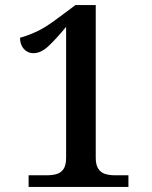

<svg xmlns="http://www.w3.org/2000/svg" viewBox="-20 -738 601 758"><path d="M93 0V-46H165Q187 -46 204 -51Q221 -56 231 -71Q241 -86 241 -115V-632Q203 -586 172.5 -557Q142 -528 112 -528Q89 -528 74 -545Q59 -562 59 -589Q89 -597 124 -613Q159 -629 208 -666L278 -718H358V-115Q358 -88 367.5 -72.5Q377 -57 394.5 -51.5Q412 -46 433 -46H487V0Z"/></svg>

Font: Noto Rashi Hebrew Medium
Style: Regular
Weight: 500
Version: Version 1.006